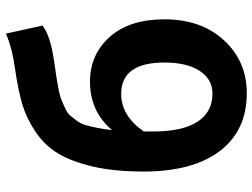

<svg xmlns="http://www.w3.org/2000/svg" viewBox="-126 -742 882 671"><g transform="rotate(-90 315.5 -407.0)"><path d="M191 -346V-313Q191 -211 225 -158.5Q259 -106 323 -106Q374 -106 403 -151Q432 -196 432 -274Q432 -425 322 -425Q246 -425 191 -346ZM533 -828 561 -700Q526 -672 434 -659Q399 -654 382 -651.5Q365 -649 339.5 -644Q314 -639 302 -634Q290 -629 272.5 -621Q255 -613 247 -603.5Q239 -594 228.5 -580Q218 -566 213 -548Q208 -530 203.5 -508Q199 -486 196 -457Q261 -534 365 -534Q460 -534 521.5 -465Q583 -396 583 -274Q583 -145 509.5 -65.5Q436 14 325 14Q194 14 122.5 -80.5Q51 -175 51 -347Q51 -449 68.5 -524Q86 -599 114.5 -646Q143 -693 190 -724.5Q237 -756 286 -770.5Q335 -785 404 -795Q485 -806 533 -828Z"/></g></svg>

Font: Noto Sans Korean Bold
Style: Bold
Weight: 700
Designer: Ryoko NISHIZUKA  (kana & ideographs); Paul D. Hunt (Latin, Greek & Cyrillic); Wenlong ZHANG  (bopomofo); Sandoll Communi
Foundry: Adobe Systems Incorporated
Version: Version 1.000;PS 1;hotconv 1.0.78;makeotf.lib2.5.61930